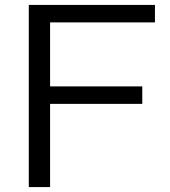

<svg xmlns="http://www.w3.org/2000/svg" viewBox="-20 -760 690 780"><path d="M97 0V-740H609.5V-669H183.5V0ZM152.5 -338V-409H558V-338Z"/></svg>

Font: Encode Sans SC Expanded
Style: Regular
Weight: 400
Width: 7
Designer: Multiple Designers
Foundry: Impallari Type
Version: Version 3.002